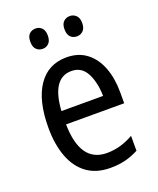

<svg xmlns="http://www.w3.org/2000/svg" viewBox="-137 -856 736 897"><g transform="rotate(-20 231.0 -407.0)"><path d="M238 -597Q297 -597 337.5 -566Q378 -535 398.5 -481Q419 -427 419 -359V-303H130Q133 -112 265 -112Q332 -112 397 -149V-75Q365 -58 331.5 -49.5Q298 -41 257 -41Q186 -41 139.5 -75.5Q93 -110 70 -172Q47 -234 47 -316Q47 -451 97 -524Q147 -597 238 -597ZM238 -529Q141 -529 131 -369H338Q337 -436 313 -482.5Q289 -529 238 -529ZM105 -723Q105 -749 117.5 -761Q130 -773 149 -773Q167 -773 179.5 -760.5Q192 -748 192 -723Q192 -697 179.5 -684.5Q167 -672 149 -672Q130 -672 117.5 -684.5Q105 -697 105 -723ZM275 -723Q275 -749 288 -761Q301 -773 319 -773Q337 -773 350 -760.5Q363 -748 363 -723Q363 -697 350 -684.5Q337 -672 319 -672Q300 -672 287.5 -684.5Q275 -697 275 -723Z"/></g></svg>

Font: Noto Sans Tamil UI Condensed
Style: Regular
Weight: 400
Width: 3
Designer: Jelle Bosma - Monotype Design Team
Foundry: Monotype Imaging Inc.
Version: Version 2.004; ttfautohint (v1.8.4.7-5d5b)